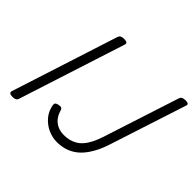

<svg xmlns="http://www.w3.org/2000/svg" viewBox="-216 -1321 1646 1646"><g transform="rotate(45 607.0 -498.0)"><path d="M107 14Q84 14 73.5 7Q63 0 67 -16L380 -988Q385 -1002 397.5 -1008.5Q410 -1015 432 -1015Q455 -1015 465 -1008Q475 -1001 470 -985L157 -14Q153 0 141 7Q129 14 107 14ZM647 19Q594 19 541.5 -4.5Q489 -28 450.5 -72.5Q412 -117 401 -179Q398 -197 405.5 -205Q413 -213 432 -217Q455 -222 466 -216.5Q477 -211 482 -191Q493 -153 516 -124.5Q539 -96 573 -81Q607 -66 648 -66Q682 -66 711.5 -73Q741 -80 768 -95.5Q795 -111 818.5 -137.5Q842 -164 862 -203Q882 -242 900 -297L1124 -988Q1129 -1002 1142 -1008.5Q1155 -1015 1177 -1015Q1198 -1015 1207.5 -1008.5Q1217 -1002 1212 -988L986 -292Q964 -223 936.5 -171.5Q909 -120 877.5 -83.5Q846 -47 809.5 -24.5Q773 -2 732.5 8.5Q692 19 647 19Z"/></g></svg>

Font: Playwrite AU TAS
Style: Regular
Weight: 400
Designer: Veronika Burian, José Scaglione
Foundry: TypeTogether
Version: Version 1.002